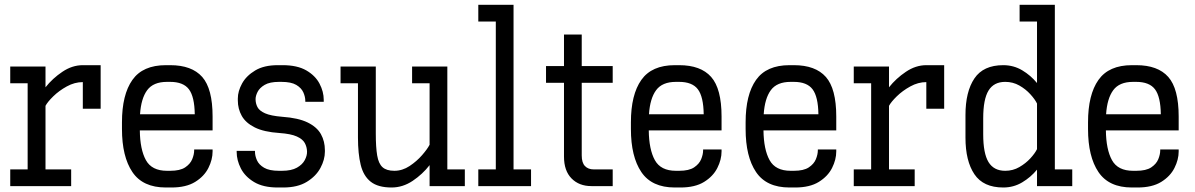

<svg xmlns="http://www.w3.org/2000/svg" viewBox="-20 -789 5068 814"><path d="M23.4 0V-70.8H97.2V-436H23.4V-506.8H172.9V-418.9Q202.6 -456.5 244.4 -484.6Q286.1 -512.7 331.1 -512.7H406.7V-328.1H331.1V-440.9Q296.4 -440.9 263.2 -422.6Q230 -404.3 205.8 -380.6Q181.6 -356.9 172.9 -340.3V-70.8H281.7V0Z M683.1 5.9Q585.4 5.9 541.3 -59.6Q497.1 -125 497.1 -242.2V-270.5Q497.1 -387.7 541.3 -450.2Q585.4 -512.7 683.1 -512.7H701.7Q793 -512.7 837.2 -462.9Q881.3 -413.1 881.3 -294.9V-236.3H572.8Q573.7 -155.3 598.6 -110.1Q623.5 -64.9 688 -64.9H701.7Q743.2 -64.9 764.9 -79.3Q786.6 -93.8 794.9 -114Q803.2 -134.3 803.2 -151.9V-155.3H881.3V-147Q881.3 -112.3 863.5 -76.9Q845.7 -41.5 807.4 -17.8Q769 5.9 707 5.9ZM688 -441.9Q629.9 -441.9 604 -406.7Q578.1 -371.6 573.7 -304.7H805.7Q804.7 -378.9 781 -410.4Q757.3 -441.9 701.2 -441.9Z M1157.2 5.9Q1095.7 5.9 1057.1 -17.3Q1018.6 -40.5 1001 -75.2Q983.4 -109.9 983.4 -144.5V-149.4H1061V-146Q1061 -128.4 1069.3 -109.6Q1077.6 -90.8 1099.6 -77.9Q1121.6 -64.9 1162.6 -64.9H1175.3Q1215.3 -64.9 1238.8 -78.1Q1262.2 -91.3 1272.2 -110.4Q1282.2 -129.4 1281.7 -146.5Q1281.2 -166 1272.2 -182.6Q1263.2 -199.2 1238.3 -210.4Q1213.4 -221.7 1164.6 -225.1Q1098.6 -229.5 1060.1 -248.8Q1021.5 -268.1 1004.9 -297.9Q988.3 -327.6 988.3 -363.3V-371.6Q988.3 -402.3 1006.3 -435.1Q1024.4 -467.8 1061.8 -490.2Q1099.1 -512.7 1157.7 -512.7H1178.2Q1240.2 -512.7 1278.6 -490.5Q1316.9 -468.3 1334.7 -434.3Q1352.5 -400.4 1352.5 -365.7V-357.4H1274.4V-360.8Q1274.4 -378.4 1266.1 -397.2Q1257.8 -416 1236.1 -429Q1214.4 -441.9 1172.9 -441.9H1163.1Q1123.5 -441.9 1102.1 -429.2Q1080.6 -416.5 1072 -399.4Q1063.5 -382.3 1063.5 -368.7Q1063.5 -350.6 1071.5 -335Q1079.6 -319.3 1103.8 -308.6Q1127.9 -297.9 1176.3 -293.9Q1244.6 -289.1 1284.2 -269.8Q1323.7 -250.5 1340.6 -220.2Q1357.4 -189.9 1357.4 -152.3V-146Q1357.4 -112.3 1338.6 -77.1Q1319.8 -42 1280.8 -18.1Q1241.7 5.9 1180.7 5.9Z M1640.1 5.9Q1583 5.9 1552 -18.3Q1521 -42.5 1509.3 -89.8Q1497.6 -137.2 1497.6 -206.1V-436H1423.8V-506.8H1573.2V-223.1Q1573.2 -164.6 1579.1 -129.9Q1585 -95.2 1601.8 -80.1Q1618.7 -64.9 1651.9 -64.9Q1686 -64.9 1716.6 -85.2Q1747.1 -105.5 1769.5 -131.3Q1792 -157.2 1801.3 -175.3V-436H1727.1V-506.8H1876.5V-70.8H1950.7V0H1801.3V-88.9Q1771.5 -50.3 1729.5 -22.2Q1687.5 5.9 1640.1 5.9Z M2007.8 0V-70.8H2082V-697.8H2007.8V-768.6H2157.2V-70.8H2231.4V0Z M2487.3 0Q2435.1 0 2403.1 -32.5Q2371.1 -64.9 2371.1 -125V-438H2294.9V-508.8H2371.1V-642.6H2446.3V-508.8H2577.6V-438H2446.3V-129.9Q2446.3 -99.1 2460 -85Q2473.6 -70.8 2497.1 -70.8H2577.6V0Z M2840.8 5.9Q2743.2 5.9 2699 -59.6Q2654.8 -125 2654.8 -242.2V-270.5Q2654.8 -387.7 2699 -450.2Q2743.2 -512.7 2840.8 -512.7H2859.4Q2950.7 -512.7 2994.9 -462.9Q3039.1 -413.1 3039.1 -294.9V-236.3H2730.5Q2731.4 -155.3 2756.3 -110.1Q2781.2 -64.9 2845.7 -64.9H2859.4Q2900.9 -64.9 2922.6 -79.3Q2944.3 -93.8 2952.6 -114Q2960.9 -134.3 2960.9 -151.9V-155.3H3039.1V-147Q3039.1 -112.3 3021.2 -76.9Q3003.4 -41.5 2965.1 -17.8Q2926.8 5.9 2864.7 5.9ZM2845.7 -441.9Q2787.6 -441.9 2761.7 -406.7Q2735.8 -371.6 2731.4 -304.7H2963.4Q2962.4 -378.9 2938.7 -410.4Q2915 -441.9 2858.9 -441.9Z M3327.1 5.9Q3229.5 5.9 3185.3 -59.6Q3141.1 -125 3141.1 -242.2V-270.5Q3141.1 -387.7 3185.3 -450.2Q3229.5 -512.7 3327.1 -512.7H3345.7Q3437 -512.7 3481.2 -462.9Q3525.4 -413.1 3525.4 -294.9V-236.3H3216.8Q3217.8 -155.3 3242.7 -110.1Q3267.6 -64.9 3332 -64.9H3345.7Q3387.2 -64.9 3408.9 -79.3Q3430.7 -93.8 3439 -114Q3447.3 -134.3 3447.3 -151.9V-155.3H3525.4V-147Q3525.4 -112.3 3507.6 -76.9Q3489.7 -41.5 3451.4 -17.8Q3413.1 5.9 3351.1 5.9ZM3332 -441.9Q3273.9 -441.9 3248 -406.7Q3222.2 -371.6 3217.8 -304.7H3449.7Q3448.7 -378.9 3425 -410.4Q3401.4 -441.9 3345.2 -441.9Z M3599.6 0V-70.8H3673.3V-436H3599.6V-506.8H3749V-418.9Q3778.8 -456.5 3820.6 -484.6Q3862.3 -512.7 3907.2 -512.7H3982.9V-328.1H3907.2V-440.9Q3872.6 -440.9 3839.4 -422.6Q3806.2 -404.3 3782 -380.6Q3757.8 -356.9 3749 -340.3V-70.8H3857.9V0Z M4233.4 5.9Q4148.9 5.9 4111.1 -50.3Q4073.2 -106.4 4073.2 -205.6V-301.3Q4073.2 -400.4 4111.1 -456.5Q4148.9 -512.7 4233.4 -512.7Q4277.3 -512.7 4313.7 -491Q4350.1 -469.2 4376.5 -437V-697.8H4302.7V-768.6H4452.1V-70.8H4525.9V0H4376.5V-69.8Q4350.1 -37.6 4313.7 -15.9Q4277.3 5.9 4233.4 5.9ZM4241.7 -441.9Q4193.4 -441.9 4170.9 -405Q4148.4 -368.2 4148.4 -287.6V-219.2Q4148.4 -138.7 4170.9 -101.8Q4193.4 -64.9 4241.7 -64.9Q4274.4 -64.9 4301.5 -80.6Q4328.6 -96.2 4348.1 -117.4Q4367.7 -138.7 4376.5 -156.7V-350.1Q4367.7 -368.2 4348.1 -389.6Q4328.6 -411.1 4301.5 -426.5Q4274.4 -441.9 4241.7 -441.9Z M4778.8 5.9Q4681.2 5.9 4637 -59.6Q4592.8 -125 4592.8 -242.2V-270.5Q4592.8 -387.7 4637 -450.2Q4681.2 -512.7 4778.8 -512.7H4797.4Q4888.7 -512.7 4932.9 -462.9Q4977.1 -413.1 4977.1 -294.9V-236.3H4668.5Q4669.4 -155.3 4694.3 -110.1Q4719.2 -64.9 4783.7 -64.9H4797.4Q4838.9 -64.9 4860.6 -79.3Q4882.3 -93.8 4890.6 -114Q4898.9 -134.3 4898.9 -151.9V-155.3H4977.1V-147Q4977.1 -112.3 4959.2 -76.9Q4941.4 -41.5 4903.1 -17.8Q4864.7 5.9 4802.7 5.9ZM4783.7 -441.9Q4725.6 -441.9 4699.7 -406.7Q4673.8 -371.6 4669.4 -304.7H4901.4Q4900.4 -378.9 4876.7 -410.4Q4853 -441.9 4796.9 -441.9Z"/></svg>

Font: Kay Pho Du Medium
Style: Regular
Weight: 500
Designer: Victor Gaultney, Khu Oo Reh
Foundry: SIL International
Version: Version 3.000